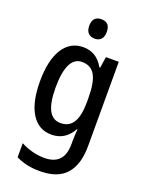

<svg xmlns="http://www.w3.org/2000/svg" viewBox="-178 -829 874 1154"><g transform="rotate(20 258.5 -252.5)"><path d="M220 -550Q262 -550 294.5 -530.5Q327 -511 351 -469H356L367 -540H449V-1Q449 116 395.5 178Q342 240 226 240Q139 240 74 207V117Q148 156 226 156Q287 156 319 123.5Q351 91 351 20V4Q351 -11 352 -33Q353 -55 355 -73H351Q305 10 217 10Q135 10 89.5 -62Q44 -134 44 -268Q44 -404 90.5 -477Q137 -550 220 -550ZM243 -464Q194 -464 169.5 -413.5Q145 -363 145 -266Q145 -168 170 -121Q195 -74 245 -74Q299 -74 325.5 -116.5Q352 -159 352 -247V-271Q352 -373 326 -418.5Q300 -464 243 -464ZM265 -745Q320 -745 320 -683Q320 -652 305 -636.5Q290 -621 265 -621Q239 -621 223.5 -636.5Q208 -652 208 -683Q208 -745 265 -745Z"/></g></svg>

Font: Noto Sans Myanmar Condensed Medium
Style: Regular
Weight: 500
Width: 3
Designer: Monotype Design Team
Foundry: Monotype Imaging Inc.
Version: Version 2.107; ttfautohint (v1.8.4.7-5d5b)